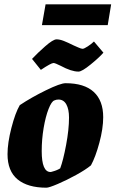

<svg xmlns="http://www.w3.org/2000/svg" viewBox="-20 -864 537 893"><path d="M15 -147Q15 -199 33 -269Q51 -339 72 -375Q126 -411 193.5 -444Q261 -477 285 -477Q372 -477 416 -436.5Q460 -396 460 -319Q460 -266 442 -199.5Q424 -133 403 -95Q379 -75 334.5 -50.5Q290 -26 249 -8.5Q208 9 196 9Q109 9 62 -29.5Q15 -68 15 -147ZM227 -67Q235 -69 244.5 -73Q254 -77 260 -81Q274 -118 287.5 -190Q301 -262 301 -317Q301 -356 288.5 -378.5Q276 -401 252 -401Q241 -401 233 -397Q220 -393 206 -357.5Q192 -322 183 -269Q174 -216 174 -161Q174 -64 215 -64Q218 -64 227 -67ZM262 -558Q236 -571 229 -571Q218 -571 170 -539L129 -590Q153 -616 190 -648.5Q227 -681 243 -681Q258 -681 277 -673.5Q296 -666 322 -653Q329 -650 343.5 -643.5Q358 -637 364 -637Q371 -637 388.5 -648.5Q406 -660 417 -671L461 -619Q442 -597 401.5 -564Q361 -531 345 -531Q312 -531 262 -558ZM192 -844H497L481 -747H175Z"/></svg>

Font: Grenze ExtraBold
Style: Italic
Weight: 800
Italic angle: -10°
Designer: Renata Polastri
Foundry: Omnibus-Type
Version: Version 1.002; ttfautohint (v1.8)